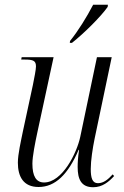

<svg xmlns="http://www.w3.org/2000/svg" viewBox="-20 -776 521 806"><path d="M274 -604 273 -596H282C334 -637 404 -707 432 -747L433 -756H371C344 -704 308 -646 274 -604ZM371 10C410 10 437 -13 459 -37L453 -44C434 -23 415 -7 391 -7C367 -7 361 -30 361 -67C361 -102 369 -154 377 -193L449 -536H387L317 -202C303 -135 242 -10 165 -10C132 -10 116 -36 116 -89C116 -120 128 -179 137 -221L205 -536H71L69 -526H83C120 -526 131 -521 131 -497C131 -484 124 -449 118 -419L76 -224C68 -184 55 -129 55 -93C55 -35 78 9 142 9C212 9 266 -44 310 -147H312C307 -115 306 -91 306 -75C306 -25 320 10 371 10Z"/></svg>

Font: Noto Serif Display Condensed Light
Style: Italic
Weight: 300
Width: 3
Italic angle: -12°
Designer: Monotype Design Team
Foundry: Monotype Imaging Inc.
Version: Version 2.009